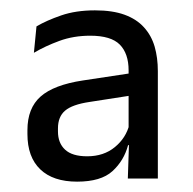

<svg xmlns="http://www.w3.org/2000/svg" viewBox="-20 -666 372 371"><path d="M227 -321 229.5 -396 228.5 -400.5V-502V-530Q228.5 -562.5 211.5 -579.8Q194.5 -597 154.5 -597Q122 -597 94.8 -587Q67.5 -577 45.5 -564L50.5 -615Q70 -626.5 98.2 -636.2Q126.5 -646 163.5 -646Q197.5 -646 220.8 -637.5Q244 -629 258.2 -613.2Q272.5 -597.5 278.8 -576Q285 -554.5 285 -528.5V-321ZM129 -315Q82.5 -315 57.8 -338.8Q33 -362.5 33 -407V-414.5Q33 -457 58.5 -479.5Q84 -502 140 -510.5L236 -525L240 -482.5L153 -469Q119.5 -464 105.8 -452.2Q92 -440.5 92 -418V-412Q92 -389.5 105.8 -376.8Q119.5 -364 148.5 -364Q180.5 -364 202 -381.8Q223.5 -399.5 230 -425.5L238 -385.5H227.5Q219.5 -355.5 197.2 -335.2Q175 -315 129 -315Z"/></svg>

Font: Anek Gurmukhi Medium
Style: Regular
Weight: 400
Version: Version 1.003